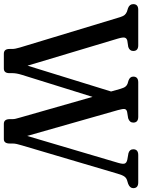

<svg xmlns="http://www.w3.org/2000/svg" viewBox="110 -850 740 1000"><g transform="rotate(90 480.0 -350.0)"><path d="M757.5 -674Q757.5 -700 787.5 -700H930Q960 -700 960 -674Q960 -656.5 937.5 -647.5L918 -641.5Q906 -637.5 898.8 -627Q891.5 -616.5 884.5 -592L737.5 -95Q733 -79.5 730.2 -68Q727.5 -56.5 727.5 -46V-31Q727.5 0 704.5 0H625Q600.5 0 600.5 -31V-45Q600.5 -54 598.5 -61.5Q596.5 -69 592 -85.5L484.5 -462L370 -94.5Q361 -65.5 361 -45.5V-29.5Q361 0 337 0H260Q235 0 235 -29.5V-44Q235 -58.5 227.5 -83.5L69 -606.5Q64 -622 57.8 -629.2Q51.5 -636.5 41 -641L22 -647Q1.5 -655 1.5 -674Q1.5 -700 31 -700H216Q245.5 -700 245.5 -674Q245.5 -655 224.5 -648L191.5 -643Q178.5 -639.5 176 -629.5Q173.5 -619.5 181 -594L322 -123.5L456.5 -558.5L443 -606.5Q437.5 -625.5 431 -633.5Q424.5 -641.5 415.5 -644.5L399 -649.5Q379 -657 379 -674Q379 -700 409 -700H588.5Q618.5 -700 618.5 -674Q618.5 -655 596 -647.5L562.5 -642Q550 -639 548 -629.8Q546 -620.5 553.5 -594L688 -121.5L828.5 -596.5Q835 -619 832 -629Q829 -639 812 -643L778 -649Q757.5 -655 757.5 -674Z"/></g></svg>

Font: Fraunces 144pt S100
Style: Regular
Weight: 400
Version: Version 1.000; ttfautohint (v1.8.3)